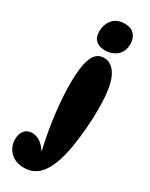

<svg xmlns="http://www.w3.org/2000/svg" viewBox="-340 -817 837 1071"><g transform="rotate(30 78.5 -281.0)"><path d="M94 -585Q58 -585 36.5 -604Q15 -623 15 -661Q15 -707 41.5 -738.5Q68 -770 118 -770Q159 -770 180 -747Q201 -724 201 -686Q201 -638 170.5 -611.5Q140 -585 94 -585ZM32 208Q-26 208 -58.5 174.5Q-91 141 -91 95Q-91 58 -73 37Q-55 16 -25 16Q1 16 25 31Q49 46 72 81Q45 -34 32.5 -140Q20 -246 20 -331Q20 -438 41.5 -492.5Q63 -547 113 -547Q166 -547 197 -486Q228 -425 228 -282Q228 -220 222.5 -154.5Q217 -89 207 -30Q197 29 182 72Q157 143 120 175.5Q83 208 32 208Z"/></g></svg>

Font: DynaPuff Condensed
Style: Bold
Weight: 700
Width: 3
Designer: Toshi Omagari, Jennifer Daniel
Foundry: Google Fonts
Version: Version 2.000; ttfautohint (v1.8.4.7-5d5b)